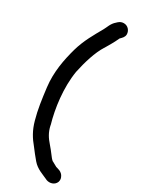

<svg xmlns="http://www.w3.org/2000/svg" viewBox="-234 -718 779 998"><g transform="rotate(30 155.5 -219.0)"><path d="M122 -25C97 -111 81 -228 98 -331C112 -397 133 -466 162 -512H163V-513C178 -539 193 -563 205 -590C206 -593 207 -594 208 -595C218 -605 229 -615 229 -631C229 -653 212 -674 187 -674C167 -674 155 -661 150 -656C127 -637 121 -611 111 -594C83 -544 51 -491 32 -424C13 -355 -4 -273 7 -185C15 -120 23 -60 39 -4C53 47 74 81 104 117C119 137 134 156 151 176C178 208 216 218 245 232L246 233H247C269 241 296 233 305 210C308 201 308 191 304 182C293 154 263 152 256 149C244 142 235 137 227 133H226C220 129 208 115 199 102C191 91 182 80 170 66C146 39 130 14 122 -23Z"/></g></svg>

Font: Stray Cat
Style: BlkCn
Weight: 900
Version: Version 1.0